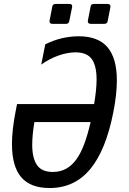

<svg xmlns="http://www.w3.org/2000/svg" viewBox="-20 -923 642 957"><path d="M240.2 -804.2Q232.9 -804.2 229.2 -808.6Q225.6 -813 227.1 -820.3L240.7 -890.1Q242.7 -903.3 256.3 -903.3H326.7Q339.8 -903.3 339.8 -891.6Q339.8 -888.7 339.4 -887.2L325.2 -817.4Q322.3 -804.2 309.6 -804.2ZM431.2 -804.2Q423.8 -804.2 420.2 -808.6Q416.5 -813 418 -820.3L431.6 -890.1Q433.6 -903.3 447.3 -903.3H517.1Q524.4 -903.3 528.1 -898.9Q531.7 -894.5 530.3 -887.2L516.6 -817.4Q514.2 -804.2 501 -804.2ZM227.1 14.2Q131.8 14.2 85.7 -39.8Q39.6 -93.8 39.6 -205.1Q39.6 -273.4 57.1 -363.8L64.9 -404.3H449.2Q455.1 -440.4 458.3 -470.9Q461.4 -501.5 461.4 -527.3Q461.4 -595.2 437.3 -628.7Q413.1 -662.1 356.4 -662.1Q317.4 -662.1 272.5 -646.5Q227.5 -630.9 185.5 -601.1L205.6 -702.1Q247.1 -722.7 288.8 -732.4Q330.6 -742.2 372.1 -742.2Q469.2 -742.2 515.9 -687.5Q562.5 -632.8 562.5 -522Q562.5 -453.1 544.9 -363.8Q507.8 -174.3 429.7 -80.1Q351.6 14.2 227.1 14.2ZM243.2 -65.9Q280.3 -65.9 309.3 -81.8Q338.4 -97.7 360.8 -128.9Q383.3 -160.2 400.4 -206.5Q417.5 -252.9 431.6 -314.5H151.4Q146 -282.2 143.3 -253.9Q140.6 -225.6 140.6 -201.2Q140.6 -135.3 164.1 -100.6Q187.5 -65.9 243.2 -65.9Z"/></svg>

Font: Hack
Style: Italic
Weight: 400
Italic angle: -11°
Monospace: yes
Designer: Christopher Simpkins
Foundry: Christopher Simpkins
Version: Version 2.019; ttfautohint (v1.4.1) -l 4 -r 80 -G 350 -x 0 -